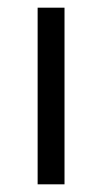

<svg xmlns="http://www.w3.org/2000/svg" viewBox="-20 -480 266 500"><path d="M148 -460V0H78V-460Z"/></svg>

Font: Quattrocento Sans
Style: Regular
Weight: 400
Designer: Pablo Impallari
Foundry: Pablo Impallari, Igino Marini, Brenda Gallo
Version: Version 2.000